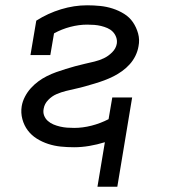

<svg xmlns="http://www.w3.org/2000/svg" viewBox="-20 -548 640 725"><path d="M348 157 376 -11Q347 -2 317.5 3Q288 8 260 8Q234 8 209.5 5.5Q185 3 162 -4.5Q139 -12 119 -24.5Q99 -37 85 -55.5Q71 -74 64.5 -98Q58 -122 62 -147Q65 -165 74 -182.5Q83 -200 96 -214.5Q109 -229 124.5 -240.5Q140 -252 157 -260.5Q174 -269 192 -275.5Q210 -282 228 -287.5Q246 -293 264 -298Q282 -303 300 -307Q318 -311 336.5 -315.5Q355 -320 372 -328Q389 -336 403.5 -350.5Q418 -365 421 -383Q423 -396 418.5 -408Q414 -420 405.5 -428.5Q397 -437 385.5 -442Q374 -447 361.5 -450Q349 -453 336 -454Q323 -455 309 -455Q278 -455 245.5 -446.5Q213 -438 184 -422L170 -340H95L117 -470Q161 -498 210.5 -513Q260 -528 309 -528Q334 -528 358.5 -525.5Q383 -523 406 -515.5Q429 -508 449 -495.5Q469 -483 482 -464Q495 -445 501.5 -421.5Q508 -398 503 -373Q500 -355 491.5 -337.5Q483 -320 470 -305.5Q457 -291 441 -279.5Q425 -268 408 -259.5Q391 -251 373.5 -244.5Q356 -238 337.5 -232.5Q319 -227 301.5 -222Q284 -217 265.5 -213Q247 -209 229 -204.5Q211 -200 193.5 -192.5Q176 -185 162 -170.5Q148 -156 145 -138Q142 -124 146.5 -112Q151 -100 160.5 -91.5Q170 -83 182 -78Q194 -73 207 -70Q220 -67 233 -66Q246 -65 260 -65Q292 -65 325.5 -73.5Q359 -82 390 -98L404 -180H479L423 157Z"/></svg>

Font: Iosevka HT Extended
Style: Italic
Weight: 400
Width: 7
Italic angle: -9°
Monospace: yes
Designer: Belleve Invis
Foundry: Belleve Invis
Version: Version 32.3.0; ttfautohint (v1.8.4)